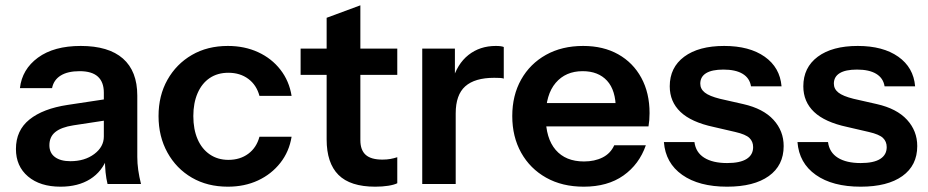

<svg xmlns="http://www.w3.org/2000/svg" viewBox="-20 -693 3493 723"><path d="M385 0Q380 -20 377.5 -44Q375 -68 375 -102H371V-344Q371 -384 348.5 -404.5Q326 -425 280 -425Q235 -425 208.5 -408.5Q182 -392 176 -361H55Q63 -432 123 -476Q183 -520 284 -520Q389 -520 443 -472.5Q497 -425 497 -333V-102Q497 -78 500.5 -53Q504 -28 511 0ZM208 10Q131 10 85.5 -28.5Q40 -67 40 -132Q40 -202 91 -243Q142 -284 235 -298L394 -322V-242L256 -221Q211 -214 188.5 -196Q166 -178 166 -146Q166 -117 187 -101.5Q208 -86 245 -86Q299 -86 335 -113Q371 -140 371 -179L385 -102Q365 -47 319.5 -18.5Q274 10 208 10Z M838 10Q761 10 702.5 -24Q644 -58 610.5 -118.5Q577 -179 577 -256Q577 -333 610.5 -392.5Q644 -452 702.5 -486Q761 -520 838 -520Q901 -520 952 -496.5Q1003 -473 1036 -430.5Q1069 -388 1078 -332H957Q946 -373 915 -396Q884 -419 840 -419Q799 -419 769.5 -399Q740 -379 724 -342Q708 -305 708 -256Q708 -206 724 -169Q740 -132 770 -111.5Q800 -91 840 -91Q884 -91 915 -114Q946 -137 957 -178H1078Q1069 -122 1035.5 -79.5Q1002 -37 951.5 -13.5Q901 10 838 10Z M1393 10Q1299 10 1254.5 -34.5Q1210 -79 1210 -168V-626L1337 -673V-165Q1337 -128 1357 -110Q1377 -92 1420 -92Q1437 -92 1450.5 -94.5Q1464 -97 1476 -101V-3Q1464 3 1442 6.5Q1420 10 1393 10ZM1112 -411V-510H1476V-411Z M1570 0V-510H1693V-387H1696V0ZM1696 -266 1683 -387Q1701 -452 1744 -486Q1787 -520 1847 -520Q1868 -520 1877 -516V-397Q1872 -399 1863 -399.5Q1854 -400 1841 -400Q1768 -400 1732 -368Q1696 -336 1696 -266Z M2178 10Q2097 10 2036.5 -24Q1976 -58 1942.5 -118Q1909 -178 1909 -256Q1909 -334 1942.5 -393.5Q1976 -453 2036 -486.5Q2096 -520 2176 -520Q2252 -520 2308 -488.5Q2364 -457 2395 -400Q2426 -343 2426 -267Q2426 -253 2425 -241Q2424 -229 2422 -217H1987V-305H2325L2299 -281Q2299 -353 2266 -389Q2233 -425 2174 -425Q2110 -425 2072.5 -381Q2035 -337 2035 -254Q2035 -172 2072.5 -128.5Q2110 -85 2179 -85Q2219 -85 2249 -100Q2279 -115 2293 -146H2412Q2387 -74 2327.5 -32Q2268 10 2178 10Z M2718 10Q2612 10 2549 -34.5Q2486 -79 2480 -158H2595Q2600 -119 2632 -99Q2664 -79 2718 -79Q2767 -79 2791.5 -94.5Q2816 -110 2816 -139Q2816 -160 2802 -173.5Q2788 -187 2749 -196L2667 -215Q2583 -233 2542.5 -271.5Q2502 -310 2502 -368Q2502 -439 2556.5 -479.5Q2611 -520 2707 -520Q2802 -520 2859.5 -479.5Q2917 -439 2923 -368H2808Q2803 -399 2776.5 -415Q2750 -431 2704 -431Q2661 -431 2639 -417.5Q2617 -404 2617 -378Q2617 -358 2634 -344.5Q2651 -331 2691 -321L2779 -301Q2854 -284 2892.5 -242Q2931 -200 2931 -143Q2931 -70 2875 -30Q2819 10 2718 10Z M3221 10Q3115 10 3052 -34.5Q2989 -79 2983 -158H3098Q3103 -119 3135 -99Q3167 -79 3221 -79Q3270 -79 3294.5 -94.5Q3319 -110 3319 -139Q3319 -160 3305 -173.5Q3291 -187 3252 -196L3170 -215Q3086 -233 3045.5 -271.5Q3005 -310 3005 -368Q3005 -439 3059.5 -479.5Q3114 -520 3210 -520Q3305 -520 3362.5 -479.5Q3420 -439 3426 -368H3311Q3306 -399 3279.5 -415Q3253 -431 3207 -431Q3164 -431 3142 -417.5Q3120 -404 3120 -378Q3120 -358 3137 -344.5Q3154 -331 3194 -321L3282 -301Q3357 -284 3395.5 -242Q3434 -200 3434 -143Q3434 -70 3378 -30Q3322 10 3221 10Z"/></svg>

Font: Instrument Sans SemiBold
Style: Regular
Weight: 600
Designer: Rodrigo Fuenzalida
Foundry: fragTYPE
Version: Version 1.000;gftools[0.9.28]